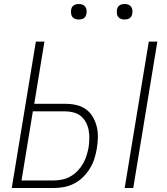

<svg xmlns="http://www.w3.org/2000/svg" viewBox="-20 -944 840 964"><path d="M606 0 727 -735H770L649 0ZM39 0 160 -735H203L152 -423H307Q335 -423 362 -417Q389 -411 410.5 -396Q432 -381 445.5 -358Q459 -335 465.5 -309Q472 -283 471.5 -255Q471 -227 466 -198Q462 -173 454 -147.5Q446 -122 431.5 -98.5Q417 -75 397 -55Q377 -35 352.5 -22.5Q328 -10 302 -5Q276 0 250 0ZM88 -38H250Q271 -38 292.5 -42.5Q314 -47 333.5 -58Q353 -69 369.5 -86Q386 -103 397 -122.5Q408 -142 414.5 -163Q421 -184 425 -205Q428 -227 428.5 -248.5Q429 -270 425 -291Q421 -312 411 -330.5Q401 -349 385.5 -361.5Q370 -374 349 -379.5Q328 -385 306 -385H145ZM606 -846Q596 -846 587.5 -849Q579 -852 573.5 -859Q568 -866 567 -875.5Q566 -885 567 -895Q568 -901 571 -907Q574 -913 580 -917Q586 -921 592.5 -922.5Q599 -924 605 -924Q615 -924 623.5 -921Q632 -918 637.5 -911Q643 -904 644.5 -894.5Q646 -885 644 -875Q643 -869 640 -863Q637 -857 631.5 -853Q626 -849 619 -847.5Q612 -846 606 -846ZM376 -846Q366 -846 357.5 -849Q349 -852 343.5 -859Q338 -866 337 -875.5Q336 -885 337 -895Q338 -901 341 -907Q344 -913 350 -917Q356 -921 362.5 -922.5Q369 -924 375 -924Q385 -924 393.5 -921Q402 -918 407.5 -911Q413 -904 414.5 -894.5Q416 -885 414 -875Q413 -869 410 -863Q407 -857 401.5 -853Q396 -849 389 -847.5Q382 -846 376 -846Z"/></svg>

Font: Iosevka Aile Extralight
Style: Italic
Weight: 200
Italic angle: -9°
Designer: Belleve Invis
Foundry: Belleve Invis
Version: Version 31.1.0; ttfautohint (v1.8.4)